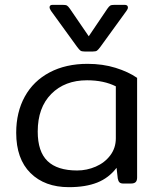

<svg xmlns="http://www.w3.org/2000/svg" viewBox="-20 -759 654 794"><path d="M299 -565 191 -714Q185 -723 185 -729Q185 -739 198 -739H238Q252 -739 257 -736Q262 -733 269 -723L347 -609L424 -723Q431 -733 436 -736Q441 -739 455 -739H495Q509 -739 509 -728Q509 -722 503 -714L395 -565Q386 -553 381 -549.5Q376 -546 364 -546H330Q318 -546 313 -549.5Q308 -553 299 -565ZM47 -210Q47 -295 82.5 -359.5Q118 -424 185 -459.5Q252 -495 342 -495Q405 -495 458 -478.5Q511 -462 547 -437V-25Q547 -12 541 -6Q535 0 521 0H490Q479 0 474 -5Q469 -10 467 -21L462 -65Q430 -23 382 -4Q334 15 265 15Q165 15 106 -43.5Q47 -102 47 -210ZM459 -187V-402Q409 -427 340 -427Q248 -427 192 -370.5Q136 -314 136 -215Q136 -132 176.5 -93Q217 -54 299 -54Q339 -54 376 -70Q413 -86 436 -116.5Q459 -147 459 -187Z"/></svg>

Font: Mitr Light
Style: Regular
Weight: 300
Designer: Thanarat Vachiruckul
Foundry: Cadson Demak
Version: Version 1.003